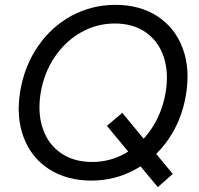

<svg xmlns="http://www.w3.org/2000/svg" viewBox="-20 -732 820 791"><path d="M63.7 -358.3Q81.3 -461.3 136.8 -541.8Q192.2 -622.3 275.2 -667.2Q358.3 -712 455.5 -712Q556.8 -712 629.2 -664.5Q701.5 -617 732.8 -532.8Q764.2 -448.7 746 -341.3Q729.2 -238.5 673.8 -158.1Q618.3 -77.7 535.3 -32.8Q452.3 12 356.8 12Q255.3 12 182.2 -35.1Q109 -82.2 77.2 -166.7Q45.5 -251.2 63.7 -358.3ZM420.3 -213.5 483.8 -267 691.7 -15.5 630.2 39ZM662.2 -350.7Q676.3 -433 654.4 -497.9Q632.5 -562.8 580.1 -599Q527.7 -635.2 453.3 -635.2Q378.5 -635.2 313.8 -598.6Q249 -562 205.2 -496.9Q161.3 -431.8 147.5 -349Q134.2 -266.7 156.5 -201.8Q178.8 -136.8 231.7 -100.8Q284.5 -64.7 359.8 -64.7Q433.8 -64.7 497.7 -101.2Q561.5 -137.8 604.8 -202.8Q648.2 -267.8 662.2 -350.7Z"/></svg>

Font: Oak Sans Light Italic
Style: Regular
Weight: 400
Italic angle: -9.5°
Foundry: Erik Kennedy, Walven
Version: Version 1.000;Glyphs 3.1.2 (3151)